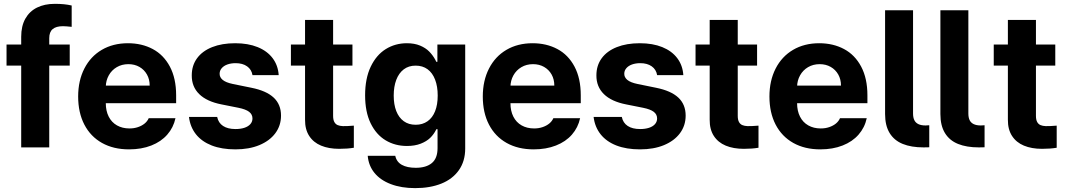

<svg xmlns="http://www.w3.org/2000/svg" viewBox="-20 -760 5496 990"><path d="M339.5 -421.8H13.7V-530.3H339.5ZM262.8 -740.2Q287.9 -740.2 308.9 -738.2Q329.9 -736.2 349.6 -731.6V-621.6Q318.9 -624.9 304.5 -624.9Q269.4 -624.9 251.7 -610Q233.9 -595.2 233.9 -563V0H89.3V-570.5Q89.3 -625.6 110.6 -663.6Q131.9 -701.5 170.8 -720.9Q209.7 -740.2 262.8 -740.2Z M383 -262.4Q383 -344 414.9 -406.4Q446.8 -468.9 504.9 -503Q563 -537.1 639.8 -537.1Q711.4 -537.1 767.6 -507.1Q823.7 -477.2 856 -416.5Q888.2 -355.8 888.2 -268.6V-227.9H442.1V-318.5H751.8Q751.8 -350.8 737.8 -375.7Q723.8 -400.7 698.9 -415Q673.9 -429.2 642 -429.2Q608.4 -429.2 582.1 -413.7Q555.7 -398.2 540.9 -371.5Q526.1 -344.8 525.5 -313V-228.1Q525.5 -188.3 540.5 -158.7Q555.5 -129.1 583.2 -113.4Q610.9 -97.7 647.6 -97.7Q671.8 -97.7 691.8 -104.7Q711.8 -111.6 725.8 -123.1Q739.9 -134.6 746.9 -150.6H884.8Q874.3 -102.2 842.5 -65.9Q810.7 -29.5 760.2 -9.7Q709.6 10.2 645.4 10.2Q565.2 10.2 506 -22.9Q446.8 -56.1 414.9 -117.6Q383 -179.1 383 -262.4Z M1194.9 -434.3Q1171.6 -434.3 1152.8 -427.7Q1134 -421 1123.3 -408.5Q1112.5 -396 1112.5 -380.2Q1111.9 -361.6 1128.3 -348Q1144.7 -334.4 1180.6 -327L1276.3 -307.5Q1353.7 -292 1391.3 -256.6Q1429 -221.2 1429 -163.9Q1429 -112.5 1399.6 -73Q1370.2 -33.6 1317.2 -11.7Q1264.3 10.2 1193.9 10.2Q1123.3 10.2 1071.7 -9.9Q1020.2 -30.1 990.4 -67.6Q960.7 -105.2 954.4 -156.9H1099.8Q1105.9 -126.6 1130.1 -110.6Q1154.3 -94.6 1194.1 -94.6Q1220.2 -94.6 1240 -101Q1259.8 -107.5 1270.8 -119.9Q1281.8 -132.4 1281.8 -149.1Q1281.8 -170.2 1264.4 -183.5Q1247 -196.7 1209.8 -204.2L1122 -221.7Q1046 -236.6 1007.1 -274.9Q968.2 -313.2 968.8 -371.5Q968.8 -422.5 996.2 -459.8Q1023.6 -497.1 1074.1 -517.1Q1124.6 -537.1 1192.7 -537.1Q1259.1 -537.1 1308.5 -517.1Q1357.8 -497.1 1385.8 -460Q1413.8 -422.8 1417 -372.7H1281.9Q1277 -401.8 1254 -418Q1231 -434.3 1194.9 -434.3Z M1797.3 -421.8H1480V-530.3H1797.3ZM1697.6 -657.2V-162.8Q1697.6 -142.8 1703.8 -131.2Q1710 -119.7 1721 -115Q1732 -110.3 1748.1 -109.7Q1768.7 -109.2 1804.5 -112.2V1.8Q1772 7.4 1728.8 7.4Q1675.1 7.4 1635.6 -9.1Q1596 -25.5 1574.2 -59.3Q1552.4 -93 1552.9 -143V-657.2Z M1876.1 43.5H2018.1Q2024.7 74.7 2052 90Q2079.4 105.2 2123.9 105.2Q2177.1 105.2 2206.6 80.9Q2236.1 56.5 2236.1 3.7V-93.8H2229.8L2228.8 -91.3Q2216.8 -67.2 2198.2 -49.1Q2179.5 -31 2149.1 -19.1Q2118.6 -7.3 2078.3 -7.3Q2017.1 -7.3 1968.4 -36.5Q1919.6 -65.8 1891.1 -124.4Q1862.6 -183.1 1862.6 -268.6Q1862.6 -355.3 1891.4 -415.9Q1920.3 -476.5 1969 -506.8Q2017.8 -537.1 2078.1 -537.1Q2117.1 -537.1 2145.9 -525Q2174.6 -513 2192.9 -494.5Q2211.3 -476 2224.7 -451.5L2229.5 -441.3H2235.3V-530.3H2378.7V5.8Q2378.7 71.2 2346.1 117.4Q2313.6 163.5 2255.5 186.8Q2197.3 210 2120.6 210Q2049.3 210 1995.3 189.4Q1941.3 168.9 1910.8 131.4Q1880.4 94 1876.1 43.5ZM2236.9 -267.3Q2236.9 -314.4 2223.5 -349.3Q2210.1 -384.2 2184.7 -402.9Q2159.3 -421.6 2123.2 -421.6Q2087 -421.6 2061.7 -402.3Q2036.4 -382.9 2023.2 -348.1Q2010.1 -313.2 2010.1 -267.3Q2010.1 -221.1 2023.2 -187.4Q2036.4 -153.7 2061.7 -135.2Q2087 -116.7 2123.2 -116.7Q2158.8 -116.7 2184.5 -134.8Q2210.1 -152.8 2223.5 -186.6Q2236.9 -220.3 2236.9 -267.3Z M2469.4 -262.4Q2469.4 -344 2501.3 -406.4Q2533.2 -468.9 2591.3 -503Q2649.4 -537.1 2726.2 -537.1Q2797.8 -537.1 2854 -507.1Q2910.2 -477.2 2942.4 -416.5Q2974.6 -355.8 2974.6 -268.6V-227.9H2528.5V-318.5H2838.2Q2838.2 -350.8 2824.3 -375.7Q2810.3 -400.7 2785.3 -415Q2760.3 -429.2 2728.4 -429.2Q2694.8 -429.2 2668.5 -413.7Q2642.2 -398.2 2627.3 -371.5Q2612.5 -344.8 2612 -313V-228.1Q2612 -188.3 2626.9 -158.7Q2641.9 -129.1 2669.6 -113.4Q2697.3 -97.7 2734 -97.7Q2758.2 -97.7 2778.2 -104.7Q2798.2 -111.6 2812.2 -123.1Q2826.3 -134.6 2833.3 -150.6H2971.2Q2960.7 -102.2 2929 -65.9Q2897.2 -29.5 2846.6 -9.7Q2796 10.2 2731.8 10.2Q2651.6 10.2 2592.4 -22.9Q2533.2 -56.1 2501.3 -117.6Q2469.4 -179.1 2469.4 -262.4Z M3281.4 -434.3Q3258 -434.3 3239.2 -427.7Q3220.5 -421 3209.7 -408.5Q3198.9 -396 3198.9 -380.2Q3198.4 -361.6 3214.7 -348Q3231.1 -334.4 3267.1 -327L3362.7 -307.5Q3440.1 -292 3477.8 -256.6Q3515.4 -221.2 3515.4 -163.9Q3515.4 -112.5 3486 -73Q3456.6 -33.6 3403.7 -11.7Q3350.7 10.2 3280.3 10.2Q3209.7 10.2 3158.1 -9.9Q3106.6 -30.1 3076.9 -67.6Q3047.1 -105.2 3040.8 -156.9H3186.2Q3192.4 -126.6 3216.5 -110.6Q3240.7 -94.6 3280.6 -94.6Q3306.6 -94.6 3326.4 -101Q3346.3 -107.5 3357.2 -119.9Q3368.2 -132.4 3368.2 -149.1Q3368.2 -170.2 3350.8 -183.5Q3333.4 -196.7 3296.2 -204.2L3208.4 -221.7Q3132.5 -236.6 3093.6 -274.9Q3054.7 -313.2 3055.2 -371.5Q3055.2 -422.5 3082.6 -459.8Q3110 -497.1 3160.5 -517.1Q3211 -537.1 3279.1 -537.1Q3345.6 -537.1 3394.9 -517.1Q3444.2 -497.1 3472.2 -460Q3500.2 -422.8 3503.4 -372.7H3368.3Q3363.4 -401.8 3340.4 -418Q3317.4 -434.3 3281.4 -434.3Z M3883.7 -421.8H3566.4V-530.3H3883.7ZM3784 -657.2V-162.8Q3784 -142.8 3790.2 -131.2Q3796.5 -119.7 3807.5 -115Q3818.5 -110.3 3834.5 -109.7Q3855.1 -109.2 3891 -112.2V1.8Q3858.4 7.4 3815.2 7.4Q3761.6 7.4 3722 -9.1Q3682.4 -25.5 3660.6 -59.3Q3638.8 -93 3639.3 -143V-657.2Z M3947.4 -262.4Q3947.4 -344 3979.3 -406.4Q4011.3 -468.9 4069.3 -503Q4127.4 -537.1 4204.2 -537.1Q4275.8 -537.1 4332 -507.1Q4388.2 -477.2 4420.4 -416.5Q4452.6 -355.8 4452.6 -268.6V-227.9H4006.6V-318.5H4316.3Q4316.3 -350.8 4302.3 -375.7Q4288.3 -400.7 4263.3 -415Q4238.3 -429.2 4206.4 -429.2Q4172.8 -429.2 4146.5 -413.7Q4120.2 -398.2 4105.4 -371.5Q4090.5 -344.8 4090 -313V-228.1Q4090 -188.3 4105 -158.7Q4119.9 -129.1 4147.7 -113.4Q4175.4 -97.7 4212 -97.7Q4236.2 -97.7 4256.2 -104.7Q4276.2 -111.6 4290.3 -123.1Q4304.3 -134.6 4311.3 -150.6H4449.2Q4438.8 -102.2 4407 -65.9Q4375.2 -29.5 4324.6 -9.7Q4274 10.2 4209.8 10.2Q4129.7 10.2 4070.5 -22.9Q4011.3 -56.1 3979.3 -117.6Q3947.4 -179.1 3947.4 -262.4Z M4752.6 -113.1Q4758.2 -113.1 4771.5 -114.2V-0.6Q4760 0 4742.3 0Q4678.7 0 4634.7 -17.9Q4590.6 -35.7 4567.1 -74.1Q4543.7 -112.4 4543.7 -172.2V-707H4687.9V-175Q4687.9 -154.2 4694.4 -140.7Q4700.8 -127.1 4715.2 -120.1Q4729.7 -113.1 4752.6 -113.1Z M5037.7 -113.1Q5043.3 -113.1 5056.7 -114.2V-0.6Q5045.1 0 5027.5 0Q4963.9 0 4919.8 -17.9Q4875.7 -35.7 4852.3 -74.1Q4828.9 -112.4 4828.9 -172.2V-707H4973.1V-175Q4973.1 -154.2 4979.5 -140.7Q4986 -127.1 5000.4 -120.1Q5014.9 -113.1 5037.7 -113.1Z M5421.3 -421.8H5104V-530.3H5421.3ZM5321.6 -657.2V-162.8Q5321.6 -142.8 5327.8 -131.2Q5334.1 -119.7 5345.1 -115Q5356 -110.3 5372.1 -109.7Q5392.7 -109.2 5428.6 -112.2V1.8Q5396 7.4 5352.8 7.4Q5299.2 7.4 5259.6 -9.1Q5220 -25.5 5198.2 -59.3Q5176.4 -93 5176.9 -143V-657.2Z"/></svg>

Font: Pretendard GOV Variable
Style: Regular
Weight: 400
Designer: Base glyphs from Inter by Rasmus Andersson; Hangul glyphs from Noto Sans CJK(Source Han Sans) by Jang Soo-young and Kang
Foundry: Kil Hyung-jin
Version: Version 1.307;Glyphs 3.2 (3192)